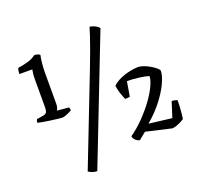

<svg xmlns="http://www.w3.org/2000/svg" viewBox="-142 -918 1242 1176"><g transform="rotate(-20 479.0 -330.0)"><path d="M211 -287Q204 -287 183 -289.5Q162 -292 135.5 -295.5Q109 -299 86.5 -303Q64 -307 54 -310Q54 -316 56 -322.5Q58 -329 60 -332L99 -338Q117 -341 124 -349.5Q131 -358 131 -387V-565Q131 -583 133 -601.5Q135 -620 137 -628H53Q53 -637 54.5 -648.5Q56 -660 60 -666Q94 -671 124.5 -679.5Q155 -688 178 -706Q188 -706 198.5 -703Q209 -700 214 -694Q210 -677 206.5 -645Q203 -613 203 -584V-381Q203 -368 200 -356.5Q197 -345 192 -339L269 -332Q270 -329 271.5 -324Q273 -319 274 -312Q259 -303 239.5 -295Q220 -287 211 -287ZM298 94Q282 94 267 88.5Q252 83 242 76L471 -513Q493 -569 510 -616.5Q527 -664 539 -699.5Q551 -735 556 -754Q578 -750 594 -741Q610 -732 616 -723ZM608 5Q593 2 581 -9.5Q569 -21 567 -35Q615 -69 657 -112.5Q699 -156 731 -200Q763 -244 780.5 -282.5Q798 -321 798 -344Q774 -352 733 -357Q692 -362 657 -362L641 -266Q636 -265 626.5 -264Q617 -263 610 -263Q600 -285 592 -310Q584 -335 581 -359Q594 -373 615 -384.5Q636 -396 660 -404Q684 -412 708 -416Q732 -420 750 -420Q766 -420 786.5 -412.5Q807 -405 827 -393Q847 -381 860.5 -369.5Q874 -358 874 -350Q874 -320 852 -272.5Q830 -225 789 -172Q748 -119 692 -72L841 -54L873 -154Q881 -154 892.5 -151.5Q904 -149 909 -146Q909 -127 907.5 -103.5Q906 -80 904 -59.5Q902 -39 900 -27Q892 -21 877.5 -13.5Q863 -6 847 -0.5Q831 5 820 5L655 -33Z"/></g></svg>

Font: Texturina Medium 12pt Light
Style: Regular
Weight: 300
Version: Version 1.002